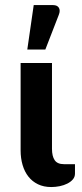

<svg xmlns="http://www.w3.org/2000/svg" viewBox="-20 -734 326 759"><path d="M61.5 0ZM61.5 -484.9H185.5V-146Q185.5 -116.2 196.3 -100.6Q207 -85 232.9 -85H276.4V-47.9Q276.4 -34.7 268.1 -24.9Q259.8 -15.1 246.3 -8.3Q232.9 -1.5 216.1 2Q199.2 5.4 182.6 5.4Q152.8 5.4 130.1 -5.6Q107.4 -16.6 92.3 -35.9Q77.1 -55.2 69.3 -81.8Q61.5 -108.4 61.5 -139.2ZM87.9 -538.1 113.3 -713.9H189.5Q206.5 -713.9 212.9 -703.1Q219.2 -692.4 212.4 -675.3L159.2 -538.1Z"/></svg>

Font: Carlito
Style: Bold
Weight: 700
Designer: Lukasz Dziedzic
Foundry: tyPoland Lukasz Dziedzic
Version: Version 1.104